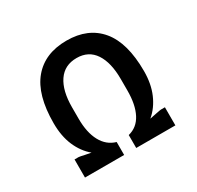

<svg xmlns="http://www.w3.org/2000/svg" viewBox="-141 -803 987 964"><g transform="rotate(-30 353.0 -321.0)"><path d="M614 -315Q614 -241 589.5 -184.5Q565 -128 522 -92L557 -99Q585 -105 591 -105H614V0H387V-75Q440 -88 466.5 -139Q493 -190 493 -272V-338Q493 -434 457.5 -487.5Q422 -541 353 -541Q283 -541 246.5 -487.5Q210 -434 210 -338V-272Q210 -192 237.5 -141Q265 -90 317 -75V0H90V-105H113Q119 -105 145 -99L181 -92Q138 -128 114 -184Q90 -240 90 -315Q90 -479 158.5 -560.5Q227 -642 353 -642Q478 -642 546 -560.5Q614 -479 614 -315Z"/></g></svg>

Font: Pragati Narrow
Style: Bold
Weight: 700
Designer: Hector Gatti, Marcela Romero, Pablo Cosgaya and Nicolas Silva
Foundry: Omnibus-Type
Version: Version 1.010; ttfautohint (v1.3)